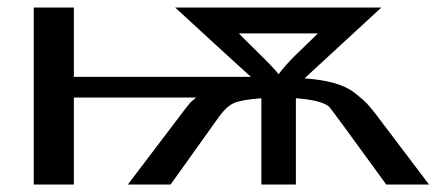

<svg xmlns="http://www.w3.org/2000/svg" viewBox="-20 -492 1191 512"><path d="M70 0V-472H177V-287H649Q563 -365 447 -472H997L792 -283Q837 -280 871 -270.5Q905 -261 927.5 -243Q950 -225 958 -216.5Q966 -208 981 -189L1124 0H1010Q864 -201 858 -207Q838 -225 769 -230V0H677V-230Q623 -226 603.5 -217Q584 -208 565 -182L435 0H321L475 -203Q477 -206 481.5 -211Q486 -216 488 -219L503 -232H177V0ZM617 -403Q622 -397 667 -353Q712 -309 723 -294Q730 -304 742 -317.5Q754 -331 764 -341Q774 -351 795.5 -371.5Q817 -392 828 -403Z"/></svg>

Font: Coval
Style: Medium
Weight: 500
Foundry: Context Ltd
Version: Version 001.000